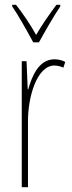

<svg xmlns="http://www.w3.org/2000/svg" viewBox="-20 -783 302 803"><path d="M119 -606H143C169 -653 203 -713 232 -756V-763H216C182 -717 157 -681 131 -637C107 -681 73 -730 47 -763H31V-756C53 -725 92 -656 119 -606ZM208 -535C141 -535 113 -462 98 -409H96L91 -527H71V0H97V-277C97 -380 135 -509 208 -509C222 -509 237 -504 245 -500L253 -524C239 -532 221 -535 208 -535Z"/></svg>

Font: Noto Sans Sinhala ExtraCondensed Thin
Style: Regular
Weight: 100
Width: 2
Designer: Jelle Bosma - Monotype Design Team
Foundry: Monotype Imaging Inc.
Version: Version 2.006